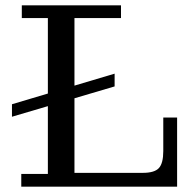

<svg xmlns="http://www.w3.org/2000/svg" viewBox="-20 -702 731 722"><path d="M60 0V-48H160V-634H62V-682H435V-634H260V0ZM260 0V-52H646V0ZM517 -52Q561 -52 577.5 -70Q594 -88 594 -134V-260H646V-52ZM25 -263V-310L411 -425V-377Z"/></svg>

Font: Montagu Slab
Style: Bold
Weight: 700
Designer: Florian Karsten
Foundry: Florian Karsten
Version: Version 1.000